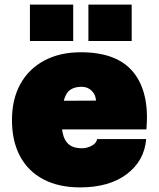

<svg xmlns="http://www.w3.org/2000/svg" viewBox="-20 -802 690 834"><path d="M328 12Q235 12 168.5 -23Q102 -58 67 -123.5Q32 -189 32 -281Q32 -371 68.5 -437Q105 -503 172.5 -539Q240 -575 331 -575Q489 -575 559.5 -488Q630 -401 616 -240H198L200 -364L397 -365Q396 -390 378.5 -407.5Q361 -425 335 -425Q283 -425 265.5 -388Q248 -351 248 -271Q248 -234 256.5 -209Q265 -184 284 -171Q303 -158 336 -158Q358 -158 378.5 -169Q399 -180 402 -198H615Q607 -103 530.5 -45.5Q454 12 328 12ZM364 -624V-782H552V-624ZM110 -624V-782H298V-624Z"/></svg>

Font: Azeret Mono Thin Black
Style: Regular
Weight: 900
Version: Version 1.002